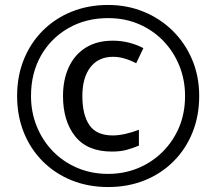

<svg xmlns="http://www.w3.org/2000/svg" viewBox="-20 -744 872 774"><path d="M416 10Q336 10 269 -17Q202 -44 152.5 -93.5Q103 -143 76 -210Q49 -277 49 -357Q49 -437 76 -504Q103 -571 152.5 -620.5Q202 -670 269 -697Q336 -724 416 -724Q492 -724 558.5 -697Q625 -670 675.5 -620.5Q726 -571 754.5 -504Q783 -437 783 -357Q783 -277 756 -210Q729 -143 679.5 -93.5Q630 -44 563 -17Q496 10 416 10ZM416 -43Q480 -43 536 -66Q592 -89 635 -131.5Q678 -174 702 -231Q726 -288 726 -357Q726 -422 703 -479Q680 -536 638.5 -579Q597 -622 540.5 -646.5Q484 -671 416 -671Q326 -671 255.5 -630.5Q185 -590 145 -519.5Q105 -449 105 -357Q105 -292 128 -235Q151 -178 192.5 -135Q234 -92 291 -67.5Q348 -43 416 -43ZM431 -133Q332 -133 283 -194.5Q234 -256 234 -357Q234 -422 257 -472.5Q280 -523 325 -551.5Q370 -580 435 -580Q500 -580 558 -550L529 -489Q479 -515 436 -515Q377 -515 344.5 -473Q312 -431 312 -357Q312 -281 340.5 -239.5Q369 -198 435 -198Q458 -198 486.5 -204.5Q515 -211 540 -221V-157Q516 -147 491 -140Q466 -133 431 -133Z"/></svg>

Font: Noto Sans Sharada
Style: Regular
Weight: 400
Designer: Monotype Design Team
Foundry: Monotype Imaging Inc.
Version: Version 2.006; ttfautohint (v1.8.4.7-5d5b)